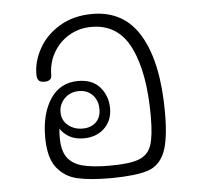

<svg xmlns="http://www.w3.org/2000/svg" viewBox="-47 -653 749 703"><g transform="rotate(-5 327.5 -301.5)"><path d="M551 -221Q551 -121 531.5 -74.5Q512 -28 468.5 -14Q425 0 335 1Q258 1 211 -9.5Q164 -20 135 -57Q106 -94 106 -170Q106 -256 142 -310Q178 -364 244 -364Q297 -364 324.5 -331.5Q352 -299 352 -254Q352 -209 322.5 -181Q293 -153 246 -153Q216 -153 194.5 -165Q173 -177 161 -196Q159 -185 159 -164Q159 -116 177 -90.5Q195 -65 232 -55Q269 -45 333 -45Q406 -45 440 -58Q474 -71 486 -105Q498 -139 498 -212Q498 -373 453 -465Q408 -557 310 -557Q265 -557 228 -535.5Q191 -514 169.5 -476.5Q148 -439 148 -394Q148 -372 121 -372Q107 -372 100.5 -378.5Q94 -385 94 -402Q94 -449 120 -496Q146 -543 197 -573.5Q248 -604 317 -604Q435 -604 493 -503.5Q551 -403 551 -221ZM170 -256Q170 -226 192 -207.5Q214 -189 246 -189Q276 -189 294.5 -206.5Q313 -224 313 -254Q313 -287 293.5 -307Q274 -327 244 -327Q212 -327 191 -306Q170 -285 170 -256Z"/></g></svg>

Font: Mali Light
Style: Regular
Weight: 300
Designer: Kitiyaporn Chalermlarp | Katatrad Aksorn Co.,Ltd.
Foundry: Cadson Demak Co.,Ltd.
Version: Version 1.000; ttfautohint (v1.6)